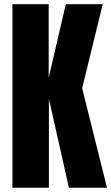

<svg xmlns="http://www.w3.org/2000/svg" viewBox="-20 -879 521 899"><path d="M38.1 0V-859.4H208V-515.1L288.1 -859.4H460.9L364.7 -465.8L481 0H302.7L209 -416V0Z"/></svg>

Font: Anton SC
Style: Regular
Weight: 400
Designer: Vernon Adams
Foundry: Vernon Adams
Version: Version 2.116; ttfautohint (v1.8.4.7-5d5b)